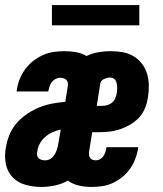

<svg xmlns="http://www.w3.org/2000/svg" viewBox="-23 -730 643 758"><path d="M140 8Q108 8 77.5 -0.5Q47 -9 26.5 -30.5Q6 -52 0 -83Q-6 -114 0 -146Q4 -172 14 -197Q24 -222 42 -243Q60 -264 83.5 -280Q107 -296 132 -306Q157 -316 183 -321Q209 -326 235 -328L244 -387Q246 -394 245 -401.5Q244 -409 239.5 -414Q235 -419 228.5 -421Q222 -423 214 -423Q205 -423 196.5 -418.5Q188 -414 182 -406.5Q176 -399 173 -390Q170 -381 168 -372Q168 -371 168 -370.5Q168 -370 168 -369H43Q43 -371 43 -373.5Q43 -376 44 -378Q47 -399 55.5 -419.5Q64 -440 77.5 -458Q91 -476 109 -490Q127 -504 147.5 -513Q168 -522 189.5 -525Q211 -528 232 -528Q255 -528 277.5 -524Q300 -520 319 -509Q342 -520 366 -524Q390 -528 414 -528Q438 -528 461 -524Q484 -520 503.5 -508.5Q523 -497 537 -479Q551 -461 557.5 -439Q564 -417 564.5 -393.5Q565 -370 561 -345Q558 -324 549.5 -303Q541 -282 525.5 -265.5Q510 -249 490 -237.5Q470 -226 448.5 -219Q427 -212 406 -210Q385 -208 363 -208H341L329 -133Q328 -126 328.5 -119Q329 -112 332.5 -107Q336 -102 342 -99.5Q348 -97 355 -97Q364 -97 372 -101.5Q380 -106 385 -113.5Q390 -121 393 -129.5Q396 -138 397 -147Q397 -147 397 -148Q397 -149 397 -149H523Q522 -147 522 -145Q522 -143 522 -141Q518 -120 510 -100Q502 -80 489 -62Q476 -44 458.5 -30Q441 -16 421 -7Q401 2 380 5Q359 8 338 8Q312 8 288 2.5Q264 -3 245 -17Q220 -3 193 2.5Q166 8 140 8ZM359 -312H381Q391 -312 401 -315Q411 -318 419.5 -325Q428 -332 432 -342Q436 -352 438 -362Q439 -369 439.5 -375.5Q440 -382 439.5 -388.5Q439 -395 437.5 -401.5Q436 -408 433 -413Q430 -418 424 -421Q418 -424 412 -424Q406 -424 400 -422.5Q394 -421 388.5 -418.5Q383 -416 378.5 -411.5Q374 -407 373 -401ZM155 -97Q163 -97 170.5 -100Q178 -103 184 -109Q190 -115 194 -122Q198 -129 200.5 -136.5Q203 -144 205 -152Q207 -160 208 -167L217 -219Q200 -215 184.5 -208Q169 -201 155.5 -189.5Q142 -178 134 -162.5Q126 -147 124 -131Q122 -124 123.5 -117Q125 -110 129.5 -105.5Q134 -101 141 -99Q148 -97 155 -97ZM527 -630H182V-710H527Z"/></svg>

Font: Iosevka SS04 XBd Ex
Style: Italic
Weight: 800
Width: 7
Italic angle: -9°
Monospace: yes
Designer: Belleve Invis
Foundry: Belleve Invis
Version: Version 19.0.0; ttfautohint (v1.8.4)